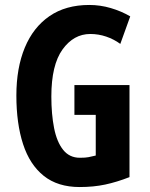

<svg xmlns="http://www.w3.org/2000/svg" viewBox="-20 -810 603 774"><path d="M280 -467H502V-96Q451 -76 404 -66Q357 -56 301 -56Q213 -56 156.5 -101Q100 -146 73 -229Q46 -312 46 -425Q46 -536 80 -618Q114 -700 179.5 -745Q245 -790 340 -790Q384 -790 426.5 -777.5Q469 -765 505 -744L465 -633Q439 -652 408 -662.5Q377 -673 344 -673Q277 -673 232 -610.5Q187 -548 187 -421Q187 -350 198 -294Q209 -238 234.5 -206Q260 -174 302 -174Q325 -174 337 -176.5Q349 -179 366 -183V-347H280Z"/></svg>

Font: Noto Sans Malayalam UI ExtraCondensed
Style: Bold
Weight: 700
Width: 2
Designer: Jelle Bosma - Monotype Design Team
Foundry: Monotype Imaging Inc.
Version: Version 2.104; ttfautohint (v1.8.4.7-5d5b)